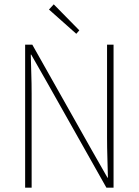

<svg xmlns="http://www.w3.org/2000/svg" viewBox="-20 -866 640 886"><path d="M96 0V-660H129L403 -174L476 -46H478Q477 -93 475.5 -139Q474 -185 474 -231V-660H504V0H471L197 -486L124 -614H122Q123 -567 124.5 -523.5Q126 -480 126 -433V0ZM332 -710 206 -822 228 -846 346 -726Z"/></svg>

Font: Source Code Pro ExtraLight ExtraLight
Style: Regular
Weight: 250
Monospace: yes
Version: Version 1.018;hotconv 1.0.116;makeotfexe 2.5.65601